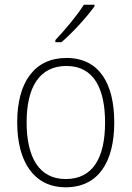

<svg xmlns="http://www.w3.org/2000/svg" viewBox="-20 -785 559 815"><path d="M381 -758V-765H336C307 -719 257 -659 215 -615V-606H241C288 -646 349 -713 381 -758ZM465 -265C465 -428 403 -539 262 -539C128 -539 53 -438 53 -266C53 -97 125 10 259 10C397 10 465 -97 465 -265ZM93 -266C93 -417 149 -505 262 -505C380 -505 426 -406 426 -265C426 -115 374 -25 259 -25C146 -25 93 -117 93 -266Z"/></svg>

Font: Noto Sans Thai SemCond ExtLt
Style: Regular
Weight: 200
Width: 4
Designer: Monotype Design Team
Foundry: Monotype Imaging Inc.
Version: Version 2.002